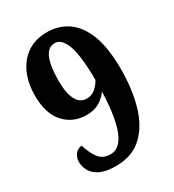

<svg xmlns="http://www.w3.org/2000/svg" viewBox="-178 -825 847 936"><g transform="rotate(-30 245.5 -357.0)"><path d="M199 10Q145 10 112.5 -5Q80 -20 65.5 -45Q51 -70 51 -98Q51 -119 63 -137.5Q75 -156 102 -161Q115 -117 137.5 -85Q160 -53 205 -53Q311 -53 320 -339Q301 -312 272 -294.5Q243 -277 199 -277Q124 -277 75.5 -330Q27 -383 27 -484Q27 -555 51.5 -609Q76 -663 121.5 -693.5Q167 -724 231 -724Q296 -724 346.5 -690Q397 -656 426 -582.5Q455 -509 455 -388Q455 -275 429 -185Q403 -95 346.5 -42.5Q290 10 199 10ZM239 -346Q267 -346 287 -362.5Q307 -379 321 -404Q320 -543 298 -601Q276 -659 238 -659Q163 -659 163 -488Q163 -420 182.5 -383Q202 -346 239 -346Z"/></g></svg>

Font: Noto Serif Bengali Condensed ExtraBold
Style: Regular
Weight: 800
Width: 3
Designer: Juan Bruce, Universal Thirst, Indian Type Foundry and the Monotype Design Team.
Foundry: Monotype Imaging Inc.
Version: Version 2.003; ttfautohint (v1.8.4.7-5d5b)